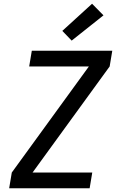

<svg xmlns="http://www.w3.org/2000/svg" viewBox="-20 -1006 640 1026"><path d="M29 0 43 -84 455 -651H136L150 -735H580L566 -651L154 -84H473L459 0ZM363 -789 313 -841 472 -986 533 -924Z"/></svg>

Font: Iosevka Md Ex Obl
Style: Regular
Weight: 500
Width: 7
Italic angle: -9°
Monospace: yes
Designer: Belleve Invis
Foundry: Belleve Invis
Version: Version 32.5.0; ttfautohint (v1.8.4)